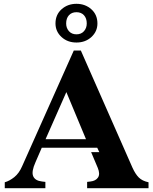

<svg xmlns="http://www.w3.org/2000/svg" viewBox="-20 -987 804 1007"><path d="M458 -189H501L490 -212H199L166 -136Q144 -87 154 -63Q164 -39 201 -35L218 -33V0H5V-31Q30 -38 55 -58Q80 -78 96 -115L367 -722H404L675 -107Q690 -74 708 -56Q726 -38 759 -31V0H437V-33L454 -35Q482 -38 494 -56Q506 -74 493 -106ZM219 -257H431L328 -504ZM381 -967Q427 -967 459 -938.5Q491 -910 491 -864Q491 -822 459.5 -793Q428 -764 381 -764Q334 -764 302.5 -793Q271 -822 271 -864Q271 -910 303 -938.5Q335 -967 381 -967ZM381 -807Q406 -807 420.5 -823.5Q435 -840 435 -864Q435 -891 420.5 -907Q406 -923 381 -923Q356 -923 341.5 -907Q327 -891 327 -864Q327 -840 341.5 -823.5Q356 -807 381 -807Z"/></svg>

Font: Redaction
Style: Bold
Weight: 700
Designer: Jeremy Mickel / Forest Young
Foundry: MCKL
Version: Version 2.001; Redaction Bold